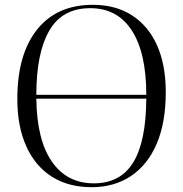

<svg xmlns="http://www.w3.org/2000/svg" viewBox="-20 -764 761 798"><path d="M361 14Q264 14 195 -30Q126 -74 89 -156.5Q52 -239 52 -353Q52 -538 134 -641Q216 -744 366 -744Q461 -744 529 -700Q597 -656 633 -575Q669 -494 669 -381Q669 -255 631.5 -167Q594 -79 524.5 -32.5Q455 14 361 14ZM131 -370H588Q588 -544 528 -637Q468 -730 355 -730Q239 -730 185 -637Q131 -544 131 -370ZM370 -2Q480 -2 533.5 -88.5Q587 -175 588 -354H131Q133 -183 195.5 -92.5Q258 -2 370 -2Z"/></svg>

Font: Literata 72pt Light
Style: Regular
Weight: 300
Designer: Latin by Veronika Burian and Jose Scaglione. Greek by Irene Vlachou. Cyrillic by Vera Evstafieva.
Foundry: TypeTogether
Version: Version 3.002